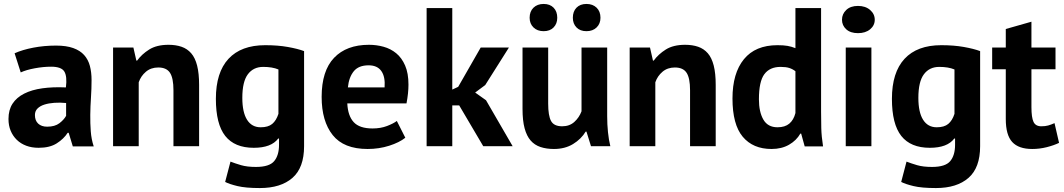

<svg xmlns="http://www.w3.org/2000/svg" viewBox="-20 -741 5392 973"><path d="M54 -471Q94 -489 149 -499.5Q204 -510 264 -510Q316 -510 351 -497.5Q386 -485 406.5 -462Q427 -439 435.5 -407Q444 -375 444 -335Q444 -291 441 -246.5Q438 -202 437.5 -159Q437 -116 440 -75.5Q443 -35 455 1H349L328 -68H323Q303 -37 267.5 -14.5Q232 8 176 8Q141 8 113 -2.5Q85 -13 65 -32.5Q45 -52 34 -78.5Q23 -105 23 -138Q23 -184 43.5 -215.5Q64 -247 102.5 -266.5Q141 -286 194.5 -293.5Q248 -301 314 -298Q321 -354 306 -378.5Q291 -403 239 -403Q200 -403 156.5 -395Q113 -387 85 -374ZM219 -99Q258 -99 281 -116.5Q304 -134 315 -154V-219Q284 -222 255.5 -220Q227 -218 205 -211Q183 -204 170 -191Q157 -178 157 -158Q157 -130 173.5 -114.5Q190 -99 219 -99Z M859 0V-284Q859 -345 841.5 -372Q824 -399 782 -399Q745 -399 719.5 -377.5Q694 -356 683 -324V0H553V-500H656L671 -434H675Q698 -466 736 -490Q774 -514 834 -514Q871 -514 900 -504Q929 -494 949 -471Q969 -448 979 -408.5Q989 -369 989 -311V0Z M1521 0Q1521 109 1462 160.5Q1403 212 1297 212Q1225 212 1183.5 202Q1142 192 1121 181L1148 78Q1171 87 1201.5 96Q1232 105 1277 105Q1345 105 1369.5 75.5Q1394 46 1394 -7V-39H1390Q1355 8 1266 8Q1169 8 1121.5 -52Q1074 -112 1074 -240Q1074 -374 1138 -443Q1202 -512 1324 -512Q1388 -512 1438.5 -503Q1489 -494 1521 -482ZM1301 -96Q1339 -96 1359.5 -113Q1380 -130 1391 -164V-389Q1360 -402 1314 -402Q1264 -402 1236 -364.5Q1208 -327 1208 -245Q1208 -172 1232 -134Q1256 -96 1301 -96Z M2034 -43Q2004 -19 1952.5 -2.5Q1901 14 1843 14Q1722 14 1666 -56.5Q1610 -127 1610 -250Q1610 -382 1673 -448Q1736 -514 1850 -514Q1888 -514 1924 -504Q1960 -494 1988 -471Q2016 -448 2033 -409Q2050 -370 2050 -312Q2050 -291 2047.5 -267Q2045 -243 2040 -217H1740Q1743 -154 1772.5 -122Q1802 -90 1868 -90Q1909 -90 1941.5 -102.5Q1974 -115 1991 -128ZM1848 -410Q1797 -410 1772.5 -379.5Q1748 -349 1743 -298H1929Q1933 -352 1912.5 -381Q1892 -410 1848 -410Z M2307 -207H2272V0H2142V-700H2272V-287L2302 -301L2416 -500H2559L2439 -310L2388 -272L2443 -233L2578 0H2429Z M2628 0ZM2758 -500V-216Q2758 -155 2772.5 -128Q2787 -101 2829 -101Q2866 -101 2890.5 -123Q2915 -145 2927 -177V-500H3057V-152Q3057 -111 3061 -71.5Q3065 -32 3073 0H2975L2952 -74H2948Q2925 -36 2884 -11Q2843 14 2787 14Q2749 14 2719 4Q2689 -6 2669 -29Q2649 -52 2638.5 -91Q2628 -130 2628 -189V-500ZM2664 -651Q2664 -683 2683.5 -702Q2703 -721 2735 -721Q2767 -721 2785.5 -702Q2804 -683 2804 -651Q2804 -621 2785.5 -602Q2767 -583 2735 -583Q2703 -583 2683.5 -602Q2664 -621 2664 -651ZM2883 -651Q2883 -683 2901.5 -702Q2920 -721 2952 -721Q2984 -721 3003.5 -702Q3023 -683 3023 -651Q3023 -621 3003.5 -602Q2984 -583 2952 -583Q2920 -583 2901.5 -602Q2883 -621 2883 -651Z M3477 0V-284Q3477 -345 3459.5 -372Q3442 -399 3400 -399Q3363 -399 3337.5 -377.5Q3312 -356 3301 -324V0H3171V-500H3274L3289 -434H3293Q3316 -466 3354 -490Q3392 -514 3452 -514Q3489 -514 3518 -504Q3547 -494 3567 -471Q3587 -448 3597 -408.5Q3607 -369 3607 -311V0Z M4141 -176Q4141 -134 4142 -92Q4143 -50 4151 1H4058L4040 -64H4036Q4016 -29 3978.5 -7.5Q3941 14 3890 14Q3796 14 3744 -48Q3692 -110 3692 -242Q3692 -370 3750 -441Q3808 -512 3920 -512Q3951 -512 3971 -508.5Q3991 -505 4011 -497V-700H4141ZM3920 -96Q3958 -96 3980 -114.5Q4002 -133 4011 -168V-380Q3997 -391 3980 -396.5Q3963 -402 3936 -402Q3881 -402 3853.5 -365Q3826 -328 3826 -238Q3826 -174 3848.5 -135Q3871 -96 3920 -96Z M4247 0ZM4266 -500H4396V0H4266ZM4247 -641Q4247 -670 4268.5 -690.5Q4290 -711 4328 -711Q4366 -711 4389.5 -690.5Q4413 -670 4413 -641Q4413 -612 4389.5 -592.5Q4366 -573 4328 -573Q4290 -573 4268.5 -592.5Q4247 -612 4247 -641Z M4947 0Q4947 109 4888 160.5Q4829 212 4723 212Q4651 212 4609.5 202Q4568 192 4547 181L4574 78Q4597 87 4627.5 96Q4658 105 4703 105Q4771 105 4795.5 75.5Q4820 46 4820 -7V-39H4816Q4781 8 4692 8Q4595 8 4547.5 -52Q4500 -112 4500 -240Q4500 -374 4564 -443Q4628 -512 4750 -512Q4814 -512 4864.5 -503Q4915 -494 4947 -482ZM4727 -96Q4765 -96 4785.5 -113Q4806 -130 4817 -164V-389Q4786 -402 4740 -402Q4690 -402 4662 -364.5Q4634 -327 4634 -245Q4634 -172 4658 -134Q4682 -96 4727 -96Z M5008 -500H5077V-594L5207 -631V-500H5329V-390H5207V-198Q5207 -146 5217.5 -123.5Q5228 -101 5257 -101Q5277 -101 5291.5 -105Q5306 -109 5324 -117L5347 -17Q5320 -4 5284 5Q5248 14 5211 14Q5142 14 5109.5 -21.5Q5077 -57 5077 -138V-390H5008Z"/></svg>

Font: PT Sans
Style: Bold
Weight: 700
Version: Version 2.003W OFL; ttfautohint (v1.6)